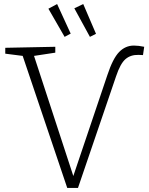

<svg xmlns="http://www.w3.org/2000/svg" viewBox="-20 -926 736 948"><path d="M692 -695 686 -654 664 -655Q625 -656 599.5 -634Q574 -612 553 -549L365 2H312L92 -650L6 -661V-690L253 -695V-666L148 -650L342 -57L510 -555Q537 -637 568 -669Q599 -701 641 -701Q664 -701 692 -695ZM329 -760 299 -744 219 -883 262 -906ZM454 -759 424 -744 347 -885 391 -906Z"/></svg>

Font: Bitter Pro Light
Style: Regular
Weight: 300
Designer: Sol Matas, and Bitter project Authors
Foundry: Sol Matas
Version: Version 1.010